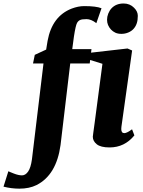

<svg xmlns="http://www.w3.org/2000/svg" viewBox="-144 -851 836 1121"><path d="M418.5 -715.8Q388.2 -739.3 361.1 -739.3Q334 -739.3 323 -733.9Q312 -728.5 305.7 -716.8Q297.4 -701.7 287.6 -637.2L277.8 -564H390.1L379.9 -480.5H266.1L209.5 -4.4Q185.5 170.9 69.3 229.5Q26.9 250.5 -30.8 250.5Q-76.7 250.5 -123.5 238.8L-95.2 148.9Q-92.8 149.9 -84 153.8Q-75.2 157.7 -63.5 162.1Q-35.6 172.9 -15.6 172.9Q4.4 172.9 20 150.9Q35.6 128.9 42.5 79.1L109.9 -480.5H48.8L59.1 -530.8L125.5 -561.5L133.8 -612.3Q160.2 -756.3 274.4 -800.8Q313 -815.4 347.7 -815.4Q418 -815.4 448.7 -802.7ZM529.3 -660.2Q500 -674.3 486.8 -705.1Q481 -718.8 481 -736.1Q481 -753.4 488 -771.5Q495.1 -789.6 507.3 -802.7Q533.7 -830.6 577.6 -830.6Q614.3 -830.6 638.7 -805.7Q660.6 -784.2 660.6 -758.5Q660.6 -732.9 654.3 -714.4Q647.9 -695.8 635.7 -682.4Q623.5 -668.9 604.7 -661.1Q585.9 -653.3 564.9 -653.3Q543.9 -653.3 529.3 -660.2ZM640.6 -60.5Q583 9.8 496.1 9.8Q443.8 9.8 420.9 -8.8Q397.9 -27.3 397.9 -52.7Q397.9 -57.6 400.6 -75Q403.3 -92.3 408.7 -134.3L454.1 -478.5L374 -503.4L382.8 -543L600.6 -567.9L627.4 -556.2L564.9 -110.8Q564 -103.5 564 -97.7Q564 -73.7 582 -73.7Q596.7 -73.7 627 -96.2Z"/></svg>

Font: Merriweather
Style: Heavy Italic
Weight: 900
Italic angle: -7°
Designer: Eben Sorkin
Foundry: Eben Sorkin
Version: Version 1.001